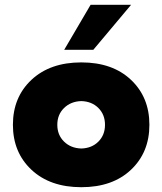

<svg xmlns="http://www.w3.org/2000/svg" viewBox="-20 -770 676 800"><path d="M247.5 -562.5 357.5 -750H526.2L368.8 -562.5ZM525.6 -62.5Q448.8 10 318.8 10Q188.8 10 111.2 -62.5Q33.8 -135 33.8 -250Q33.8 -365 111.2 -437.5Q188.8 -510 318.8 -510Q448.8 -510 525.6 -437.5Q602.5 -365 602.5 -250Q602.5 -135 525.6 -62.5ZM318.8 -151.2Q362.5 -152.5 390 -180Q417.5 -207.5 417.5 -250Q417.5 -292.5 390 -320Q362.5 -347.5 318.8 -348.8Q275 -347.5 246.9 -320Q218.8 -292.5 218.8 -250Q218.8 -207.5 246.9 -180Q275 -152.5 318.8 -151.2Z"/></svg>

Font: Now Alt Black
Style: Regular
Weight: 900
Designer: Alfredo Marco Pradil
Foundry: Alfredo Marco Pradil
Version: Version 1.002;PS 001.002;hotconv 1.0.88;makeotf.lib2.5.64775